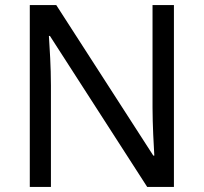

<svg xmlns="http://www.w3.org/2000/svg" viewBox="-20 -734 800 754"><path d="M663 0V-714H579V-311C579 -246 584 -155 586 -123H582L201 -714H97V0H180V-399C180 -472 175 -546 172 -593H176L558 0Z"/></svg>

Font: Noto Sans Sunuwar
Style: Regular
Weight: 400
Designer: Anshuman Pandey
Foundry: Jamra Patel LLC
Version: Version 1.000